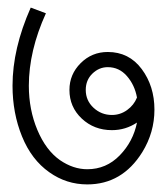

<svg xmlns="http://www.w3.org/2000/svg" viewBox="-20 -483 440 506"><path d="M264 -346Q320 -346 353.5 -301Q387 -256 387 -194Q387 -134 355 -82Q302 3 210 3Q155 3 110 -29Q63 -62 38 -123.5Q13 -185 13 -257Q13 -355 61 -463L101 -448Q56 -349 56 -257Q56 -194 78.5 -140.5Q101 -87 138 -61Q173 -37 210 -37Q260 -37 295.5 -73.5Q331 -110 341 -160Q311 -140 275 -140Q228 -140 195.5 -170.5Q163 -201 163 -246Q163 -287 192.5 -316.5Q222 -346 264 -346ZM341 -226Q335 -259 314.5 -282.5Q294 -306 264 -306Q241 -306 223.5 -289Q206 -272 206 -246Q206 -218 226.5 -199Q247 -180 275 -180Q297 -180 315 -193Q333 -206 341 -226Z"/></svg>

Font: Bhavuka
Style: Regular
Weight: 400
Version: 2.94.0; ttfautohint (v1.2) -l 7 -r 28 -G 50 -x 13 -D deva -f